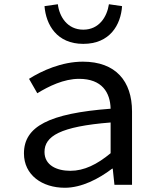

<svg xmlns="http://www.w3.org/2000/svg" viewBox="-20 -872 740 906"><path d="M190 -843C197 -755 248 -665 373 -665C499 -665 550 -755 556 -843L494 -852C485 -793 448 -732 373 -732C298 -732 260 -793 253 -852ZM93 -148C93 -46 179 14 286 14C365 14 446 -28 509 -76H512L520 0H603V-346C603 -489 526 -581 371 -581C271 -581 177 -538 117 -500L156 -432C210 -465 281 -500 353 -500C462 -500 500 -435 502 -359C211 -337 93 -275 93 -148ZM502 -149C438 -96 377 -66 312 -66C248 -66 190 -92 190 -155C190 -229 263 -275 502 -294Z"/></svg>

Font: Kawkab Mono Light
Style: Bold
Weight: 400
Monospace: yes
Designer: Abdullah Arif
Foundry: Abdullah Arif
Version: Version 1.000;PS 000.500;hotconv 1.0.88;makeotf.lib2.5.64775